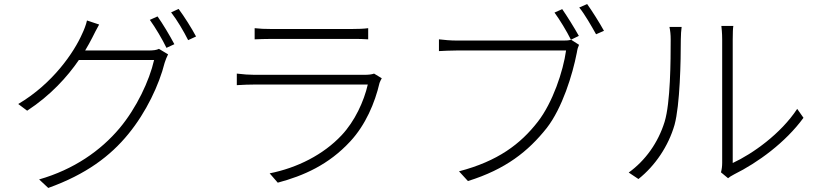

<svg xmlns="http://www.w3.org/2000/svg" viewBox="-20 -870 4040 947"><path d="M757 -789 719 -772C746 -735 782 -674 801 -634L840 -652C818 -694 782 -754 757 -789ZM861 -826 824 -809C853 -772 886 -716 908 -672L947 -690C927 -728 888 -790 861 -826ZM469 -749 409 -769C405 -749 393 -719 386 -705C346 -613 241 -458 70 -357L114 -324C230 -400 312 -491 369 -574H740C717 -472 653 -337 570 -238C477 -127 344 -34 173 15L218 57C405 -10 525 -101 613 -209C701 -316 765 -452 792 -560C795 -570 803 -591 809 -602L764 -629C752 -623 736 -621 712 -621H400C413 -643 425 -664 435 -684C444 -702 457 -728 469 -749Z M1236 -731V-676C1262 -677 1288 -678 1317 -678C1369 -678 1658 -678 1715 -678C1747 -678 1774 -678 1796 -676V-731C1774 -728 1747 -727 1716 -727C1656 -727 1365 -727 1317 -727C1286 -727 1261 -728 1236 -731ZM1863 -484 1825 -507C1815 -503 1797 -501 1780 -501C1739 -501 1273 -501 1234 -501C1210 -501 1180 -503 1148 -507V-450C1180 -452 1211 -453 1234 -453C1277 -453 1745 -453 1794 -453C1775 -370 1730 -272 1665 -203C1575 -107 1446 -42 1310 -15L1350 31C1477 -3 1601 -57 1708 -173C1783 -254 1829 -362 1852 -461C1854 -467 1859 -477 1863 -484Z M2753 -825 2715 -808C2740 -774 2776 -715 2796 -674L2835 -693C2814 -731 2776 -792 2753 -825ZM2876 -850 2837 -833C2864 -800 2897 -742 2920 -701L2959 -718C2937 -758 2899 -818 2876 -850ZM2836 -649 2797 -674C2783 -670 2771 -670 2758 -670C2719 -670 2280 -670 2234 -670C2201 -670 2171 -673 2145 -676V-618C2170 -619 2197 -621 2233 -621C2280 -621 2715 -621 2772 -621C2758 -519 2706 -364 2633 -270C2547 -159 2435 -75 2244 -25L2288 23C2474 -35 2585 -123 2677 -239C2753 -337 2804 -501 2825 -610C2828 -629 2831 -638 2836 -649Z M3536 -20 3571 9C3577 4 3587 -3 3601 -10C3718 -68 3854 -167 3943 -289L3912 -333C3831 -210 3693 -112 3594 -66C3594 -79 3594 -623 3594 -675C3594 -709 3595 -731 3597 -742H3538C3539 -731 3542 -709 3542 -675C3542 -623 3542 -108 3542 -67C3542 -51 3540 -34 3536 -20ZM3081 -19 3129 13C3212 -53 3277 -150 3307 -254C3334 -353 3338 -570 3338 -676C3338 -699 3340 -721 3342 -737H3282C3286 -718 3288 -699 3288 -676C3288 -569 3287 -364 3258 -269C3226 -166 3163 -78 3081 -19Z"/></svg>

Font: Noto Sans SC Light
Style: Regular
Weight: 300
Designer: Ryoko NISHIZUKA 西塚涼子 (kana, bopomofo & ideographs); Paul D. Hunt (Latin, Greek & Cyrillic); Sandoll Communications 산돌커뮤니
Foundry: Adobe
Version: Version 2.004;hotconv 1.0.118;makeotfexe 2.5.65603